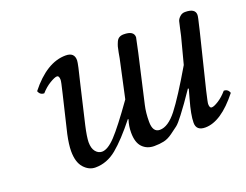

<svg xmlns="http://www.w3.org/2000/svg" viewBox="-78 -588 955 746"><g transform="rotate(-20 399.0 -214.5)"><path d="M380.9 -69.8Q380.9 -97.7 389.2 -122.1L387.2 -124Q334 -57.1 293.5 -23.7Q252.9 9.8 205.1 9.8Q178.2 9.8 157.7 -13.2Q137.2 -36.1 137.2 -82Q137.2 -108.9 146 -149.9L183.1 -305.2Q194.3 -351.1 193.8 -356.9Q193.8 -374 184.1 -374Q175.3 -374 154.5 -361.6Q133.8 -349.1 116.2 -329.1Q99.1 -329.1 92.8 -346.2Q166 -439 244.1 -439Q280.3 -439 279.8 -405.8Q279.8 -393.6 259.8 -314L223.1 -157.2Q213.4 -114.3 212.9 -91.8Q212.9 -65.9 223.9 -52.5Q234.9 -39.1 250 -39.1Q273.9 -39.1 306.4 -73.5Q338.9 -107.9 403.8 -199.2L438 -356.9Q439 -362.8 441.9 -378.9Q444.8 -395 447 -402.6Q449.2 -410.2 453.6 -420.2Q458 -430.2 465.6 -434.6Q473.1 -439 483.9 -439Q525.9 -439 525.9 -412.1Q525.9 -410.2 513.2 -352.1L467.8 -152.8Q460.9 -123 460.9 -85.9Q460.9 -42 490.2 -42Q524.4 -42 561.3 -89.1Q598.1 -136.2 663.1 -247.1L691.9 -356.9Q693.8 -364.7 698 -384.8Q702.1 -404.8 704.6 -413.3Q707 -421.9 716.1 -430.4Q725.1 -439 737.8 -439Q779.8 -439 779.8 -412.1Q779.8 -407.2 777.3 -396Q774.9 -384.8 771.5 -371.3Q768.1 -357.9 767.1 -352.1L710.9 -124Q699.7 -76.2 700.2 -71.8Q700.2 -54.7 710 -55.2Q718.8 -55.2 737.8 -67.1Q756.8 -79.1 774.9 -100.1Q792 -100.1 797.9 -83Q724.6 9.8 659.2 9.8Q622.1 9.8 622.1 -22.9Q622.1 -55.2 639.2 -115.2L649.9 -153.8L647 -155.8Q620.1 -116.7 612.5 -106Q605 -95.2 584.5 -68.1Q564 -41 553.5 -33Q543 -24.9 524.4 -11.5Q505.9 2 488 5.9Q470.2 9.8 448.2 9.8Q418.5 9.8 399.7 -9.5Q380.9 -28.8 380.9 -69.8Z"/></g></svg>

Font: Linux Libertine
Style: Italic
Weight: 400
Italic angle: -12°
Designer: Philipp H. Poll
Foundry: Philipp H. Poll
Version: Version 5.1.6 ; ttfautohint (v0.9)